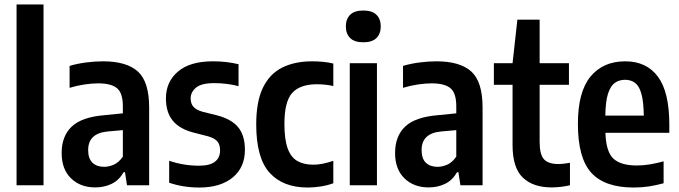

<svg xmlns="http://www.w3.org/2000/svg" viewBox="-20 -828 3036 858"><path d="M54 0V-808H174.5V0Z M405.5 9.5Q339 9.5 297.2 -31.2Q255.5 -72 255.5 -144Q255.5 -220 301 -262.8Q346.5 -305.5 449 -313.5L529 -321.5V-353Q529 -412 503 -433.8Q477 -455.5 418.5 -455.5Q391 -455.5 357.2 -450.5Q323.5 -445.5 291 -435.5V-533.5Q324 -543.5 364.2 -548.8Q404.5 -554 440.5 -554Q545.5 -554 596 -508.5Q646.5 -463 646.5 -347.5V0H547.5L538.5 -58.5H532.5Q512 -22.5 479 -6.5Q446 9.5 405.5 9.5ZM374 -157.5Q374 -119 393.2 -100.8Q412.5 -82.5 445.5 -82.5Q466 -82.5 488.2 -92Q510.5 -101.5 529 -128V-246.5L461.5 -240.5Q374 -232.5 374 -157.5Z M871 10Q798 10 736 -11.5V-109.5Q802 -87.5 869 -87.5Q918 -87.5 940.8 -105.5Q963.5 -123.5 963.5 -155.5Q963.5 -183.5 950 -197.5Q936.5 -211.5 909.5 -219L845 -235.5Q782.5 -251.5 752 -288.8Q721.5 -326 721.5 -388.5Q721.5 -462 775 -508Q828.5 -554 931.5 -554Q964.5 -554 992.8 -550.5Q1021 -547 1046 -541V-443Q994 -456.5 937.5 -456.5Q879.5 -456.5 855.8 -436.2Q832 -416 832 -388.5Q832 -364 845.2 -350Q858.5 -336 885.5 -328.5L950 -312.5Q1015 -295.5 1044.8 -258.8Q1074.5 -222 1074.5 -158.5Q1074.5 -80 1020 -35Q965.5 10 871 10Z M1354.5 10Q1244.5 10 1184.8 -56Q1125 -122 1125 -272Q1125 -374.5 1155 -436.2Q1185 -498 1241 -526Q1297 -554 1375 -554Q1399 -554 1422.8 -551.8Q1446.5 -549.5 1469.5 -544V-443.5Q1450.5 -448 1431 -449.8Q1411.5 -451.5 1396.5 -451.5Q1321.5 -451.5 1286.2 -413.2Q1251 -375 1251 -274.5Q1251 -204.5 1265.5 -164.8Q1280 -125 1308.8 -108.5Q1337.5 -92 1380.5 -92Q1419.5 -92 1469.5 -109.5V-9Q1441.5 1 1412 5.5Q1382.5 10 1354.5 10Z M1543 0V-545.5H1664.5V0ZM1603.5 -639Q1564 -639 1544.8 -658Q1525.5 -677 1525.5 -710Q1525.5 -743 1544.8 -762Q1564 -781 1603.5 -781Q1643 -781 1662.2 -762Q1681.5 -743 1681.5 -710Q1681.5 -677 1662.2 -658Q1643 -639 1603.5 -639Z M1895.5 9.5Q1829 9.5 1787.2 -31.2Q1745.5 -72 1745.5 -144Q1745.5 -220 1791 -262.8Q1836.5 -305.5 1939 -313.5L2019 -321.5V-353Q2019 -412 1993 -433.8Q1967 -455.5 1908.5 -455.5Q1881 -455.5 1847.2 -450.5Q1813.5 -445.5 1781 -435.5V-533.5Q1814 -543.5 1854.2 -548.8Q1894.5 -554 1930.5 -554Q2035.5 -554 2086 -508.5Q2136.5 -463 2136.5 -347.5V0H2037.5L2028.5 -58.5H2022.5Q2002 -22.5 1969 -6.5Q1936 9.5 1895.5 9.5ZM1864 -157.5Q1864 -119 1883.2 -100.8Q1902.5 -82.5 1935.5 -82.5Q1956 -82.5 1978.2 -92Q2000.5 -101.5 2019 -128V-246.5L1951.5 -240.5Q1864 -232.5 1864 -157.5Z M2445 9.5Q2362.5 9.5 2316.5 -34.2Q2270.5 -78 2270.5 -179.5V-449H2187V-545.5H2270.5L2292 -740H2391.5V-545.5H2522.5V-449H2391.5V-194Q2391.5 -137.5 2411 -116.2Q2430.5 -95 2475 -95Q2486.5 -95 2499.2 -96.5Q2512 -98 2527 -100.5V0Q2509.5 4 2487.8 6.8Q2466 9.5 2445 9.5Z M2811.5 10Q2683 10 2622.8 -55.5Q2562.5 -121 2562.5 -274.5Q2562.5 -417.5 2618.8 -485.8Q2675 -554 2774 -554Q2869 -554 2920 -485.5Q2971 -417 2971 -271V-234.5H2685.5Q2688 -151 2720.5 -119.8Q2753 -88.5 2826 -88.5Q2853.5 -88.5 2882.8 -93.2Q2912 -98 2945.5 -107V-9Q2908.5 1 2876.8 5.5Q2845 10 2811.5 10ZM2773.5 -471.5Q2747.5 -471.5 2728 -458Q2708.5 -444.5 2697.2 -409.8Q2686 -375 2685 -311.5H2857Q2856 -375 2846 -409.8Q2836 -444.5 2817.5 -458Q2799 -471.5 2773.5 -471.5Z"/></svg>

Font: Encode Sans Cnd SmBold
Style: Regular
Weight: 600
Width: 3
Designer: Multiple Designers
Foundry: Impallari Type
Version: Version 3.002; ttfautohint (v1.8.3) -l 8 -r 50 -G 200 -x 14 